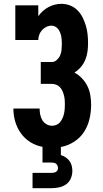

<svg xmlns="http://www.w3.org/2000/svg" viewBox="-20 -763 540 1003"><path d="M150 220V140H250Q256 140 261.5 139Q267 138 272 135Q277 132 280 127Q283 122 283 116Q283 110 280.5 103.5Q278 97 273.5 93Q269 89 262.5 87.5Q256 86 250 86H202V4Q168 -2 138.5 -20.5Q109 -39 89 -67Q69 -95 59.5 -128Q50 -161 50 -196H187Q187 -180 190 -164.5Q193 -149 201 -135.5Q209 -122 223 -114Q237 -106 252 -106Q264 -106 275.5 -111Q287 -116 294.5 -125.5Q302 -135 307 -146.5Q312 -158 314.5 -169.5Q317 -181 318 -193.5Q319 -206 319 -218Q319 -230 318 -242Q317 -254 314 -265.5Q311 -277 306 -288Q301 -299 293 -307.5Q285 -316 273.5 -320.5Q262 -325 250 -325H193V-439H250Q265 -439 276.5 -449.5Q288 -460 294 -473.5Q300 -487 301.5 -502Q303 -517 303 -532Q303 -542 302.5 -552.5Q302 -563 300 -573Q298 -583 294 -593Q290 -603 284 -611Q278 -619 268.5 -624Q259 -629 249 -629Q235 -629 222 -622.5Q209 -616 199.5 -605.5Q190 -595 185 -581.5Q180 -568 180 -554H60V-735H180V-678Q190 -693 203.5 -705Q217 -717 232.5 -725.5Q248 -734 265.5 -738.5Q283 -743 301 -743Q324 -743 346 -734.5Q368 -726 384.5 -709.5Q401 -693 411.5 -672Q422 -651 428.5 -629Q435 -607 437.5 -584Q440 -561 440 -538Q440 -515 437 -493Q434 -471 425.5 -450.5Q417 -430 402.5 -413Q388 -396 369 -384Q391 -372 408.5 -353.5Q426 -335 437 -312.5Q448 -290 452 -265Q456 -240 456 -215Q456 -178 447.5 -141.5Q439 -105 419 -74Q399 -43 367 -22.5Q335 -2 298 5V47Q311 51 323 59Q335 67 343 78Q351 89 354.5 102.5Q358 116 358 130Q358 150 350 169Q342 188 326 199.5Q310 211 290 215.5Q270 220 250 220Z"/></svg>

Font: Iosevka Curly Slab Heavy
Style: Regular
Weight: 900
Monospace: yes
Designer: Belleve Invis
Foundry: Belleve Invis
Version: Version 22.1.2; ttfautohint (v1.8.4)